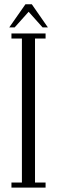

<svg xmlns="http://www.w3.org/2000/svg" viewBox="-20 -852 259 872"><path d="M32 0V-23H79.5V-677H32V-700H187V-677H139V-23H187V0ZM22 -727.5 95.5 -832.5H124.5L197.5 -727.5H173.5L110 -798.5L46.5 -727.5Z"/></svg>

Font: Imbue 48pt Light
Style: Regular
Weight: 300
Designer: Tyler Finck
Foundry: Etcetera Type Company
Version: Version 1.102